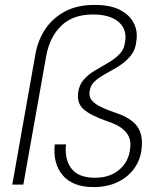

<svg xmlns="http://www.w3.org/2000/svg" viewBox="-20 -752 659 782"><path d="M361 10Q277 10 236 -37.5Q195 -85 203 -164H249Q242 -103 271 -65.5Q300 -28 367 -28Q427 -28 465.5 -60.5Q504 -93 510 -146Q514 -173 505.5 -193.5Q497 -214 475.5 -230Q454 -246 417 -258Q349 -282 321 -306.5Q293 -331 298 -373Q302 -406 321 -427.5Q340 -449 367 -465Q394 -481 421 -496.5Q448 -512 467.5 -532.5Q487 -553 490 -586Q497 -634 462 -663.5Q427 -693 358 -693Q277 -693 229.5 -647Q182 -601 168 -523L75 0H30L124 -530Q134 -588 164.5 -633.5Q195 -679 245 -705.5Q295 -732 365 -732Q428 -732 467 -712.5Q506 -693 523.5 -660.5Q541 -628 536 -590Q533 -551 513 -526Q493 -501 466 -484Q439 -467 412 -452.5Q385 -438 366.5 -421.5Q348 -405 345 -380Q342 -362 350.5 -348Q359 -334 382.5 -321Q406 -308 450 -293Q515 -271 539 -237Q563 -203 557 -149Q553 -103 527.5 -67Q502 -31 459.5 -10.5Q417 10 361 10Z"/></svg>

Font: DM Sans ExtraLight
Style: Italic
Weight: 250
Italic angle: -10°
Designer: Colophon Foundry, Jonny Pinhorn
Foundry: Colophon Foundry
Version: Version 4.004;gftools[0.9.30]